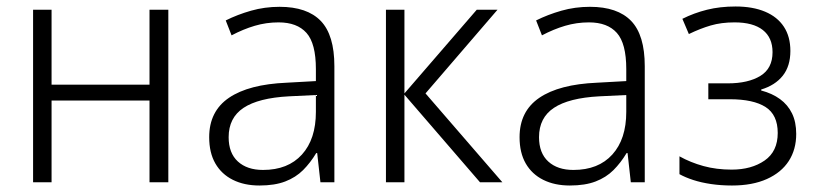

<svg xmlns="http://www.w3.org/2000/svg" viewBox="-20 -562 2520 592"><path d="M139 -532V-301H441V-532H499V0H441V-252H139V0H82V-532Z M842 -541Q927 -541 969 -497.5Q1011 -454 1011 -358V0H968L958 -90H955Q937 -60 914.5 -37.5Q892 -15 859.5 -2.5Q827 10 780 10Q733 10 698 -7.5Q663 -25 644 -58Q625 -91 625 -139Q625 -219 686 -260.5Q747 -302 864 -307L954 -312V-349Q954 -428 925 -460.5Q896 -493 839 -493Q801 -493 765.5 -482.5Q730 -472 694 -453L676 -499Q712 -517 754 -529Q796 -541 842 -541ZM871 -265Q777 -260 731 -229.5Q685 -199 685 -139Q685 -90 713.5 -64Q742 -38 791 -38Q868 -38 911 -85.5Q954 -133 954 -217V-269Z M1450 -532H1514L1292 -274L1529 0H1460L1227 -270V0H1170V-532H1227V-274Z M1799 -541Q1884 -541 1926 -497.5Q1968 -454 1968 -358V0H1925L1915 -90H1912Q1894 -60 1871.5 -37.5Q1849 -15 1816.5 -2.5Q1784 10 1737 10Q1690 10 1655 -7.5Q1620 -25 1601 -58Q1582 -91 1582 -139Q1582 -219 1643 -260.5Q1704 -302 1821 -307L1911 -312V-349Q1911 -428 1882 -460.5Q1853 -493 1796 -493Q1758 -493 1722.5 -482.5Q1687 -472 1651 -453L1633 -499Q1669 -517 1711 -529Q1753 -541 1799 -541ZM1828 -265Q1734 -260 1688 -229.5Q1642 -199 1642 -139Q1642 -90 1670.5 -64Q1699 -38 1748 -38Q1825 -38 1868 -85.5Q1911 -133 1911 -217V-269Z M2248 -542Q2301 -542 2339 -526Q2377 -510 2397 -479.5Q2417 -449 2417 -405Q2417 -358 2393.5 -328.5Q2370 -299 2327 -286V-283Q2361 -274 2385 -256.5Q2409 -239 2422 -212.5Q2435 -186 2435 -149Q2435 -101 2412 -65.5Q2389 -30 2344.5 -10Q2300 10 2237 10Q2203 10 2172.5 5.5Q2142 1 2117.5 -7Q2093 -15 2075 -25V-80Q2109 -61 2149 -50Q2189 -39 2236 -39Q2297 -39 2337.5 -67Q2378 -95 2378 -152Q2378 -208 2340.5 -232Q2303 -256 2230 -256H2164V-305H2224Q2287 -305 2324.5 -328Q2362 -351 2362 -401Q2362 -446 2332 -469.5Q2302 -493 2245 -493Q2204 -493 2171.5 -483.5Q2139 -474 2104 -457L2084 -504Q2120 -522 2160 -532Q2200 -542 2248 -542Z"/></svg>

Font: Noto Sans Display Light
Style: Regular
Weight: 300
Designer: Monotype Design Team
Foundry: Monotype Imaging Inc.
Version: Version 2.003